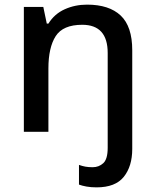

<svg xmlns="http://www.w3.org/2000/svg" viewBox="-20 -569 670 829"><path d="M397 240Q373 240 353.5 236.5Q334 233 321 228V143Q335 148 348.5 150.5Q362 153 380 153Q407 153 426 135.5Q445 118 445 69V-340Q445 -462 335 -462Q252 -462 220.5 -413Q189 -364 189 -273V0H83V-539H167L182 -467H189Q215 -509 259.5 -529Q304 -549 356 -549Q451 -549 501 -502Q551 -455 551 -352V74Q551 149 514.5 194.5Q478 240 397 240Z"/></svg>

Font: Noto Sans Medium
Style: Regular
Weight: 500
Designer: Monotype Design Team
Foundry: Monotype Imaging Inc.
Version: Version 2.007